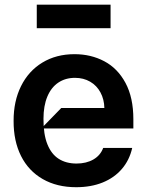

<svg xmlns="http://www.w3.org/2000/svg" viewBox="-20 -782 622 813"><path d="M302.6 10.7Q220.9 10.7 160.9 -23.8Q100.9 -58.2 69.1 -121.4Q37.3 -184.7 37.6 -269.9Q37.3 -353.3 69.1 -417.4Q100.9 -481.5 159.4 -517Q218 -552.6 295.5 -552.6Q365.1 -552.6 421.5 -522.7Q478 -492.9 511.4 -430.9Q544.7 -369 544.7 -277V-237.9H154.8L239.3 -324.6H421.9Q421.2 -361.2 405.5 -390.4Q389.9 -419.7 361.7 -436.1Q333.5 -452.4 297.6 -452.4Q257.1 -452.4 226.9 -432.2Q196.7 -411.9 180.4 -372.9Q164.1 -333.8 164.1 -279.1Q163.7 -213.4 180.6 -171.3Q197.4 -129.3 228.7 -109.4Q259.9 -89.5 304 -89.5Q345.5 -89.5 375.4 -106.7Q405.2 -123.9 416.9 -155.5H539.8Q528.1 -103.7 495.9 -66.4Q463.8 -29.1 414.6 -9.2Q365.4 10.7 302.6 10.7ZM448.2 -762.1V-662.6H135.7V-762.1Z"/></svg>

Font: Riot Sans
Style: Regular
Weight: 400
Designer: Rasmus Andersson
Foundry: rsms
Version: Version 3.005